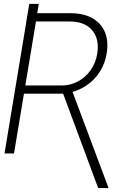

<svg xmlns="http://www.w3.org/2000/svg" viewBox="-20 -796 705 996"><path d="M115.2 -676.8 131.8 -775.9H181.2L165 -676.8ZM124 -727.5H345.2Q413.1 -727.5 458.7 -701.9Q504.4 -676.3 524.2 -629.4Q543.9 -582.5 533.2 -517.6Q524.9 -466.8 498.8 -425.3Q472.7 -383.8 432.6 -355.5Q392.6 -327.1 342.8 -315.4L328.6 -310.1H89.4L95.7 -352.5H300.3Q344.7 -352.5 383.8 -373.3Q422.9 -394 449.7 -431.4Q476.6 -468.8 484.4 -517.6Q496.6 -593.3 458 -639.2Q419.4 -685.1 338.4 -684.6H166.5L52.7 0H3.4ZM489.3 179.7 302.2 -324.2H354.5L542 176.3L541.5 179.7Z"/></svg>

Font: Inter Tight ExtraLight
Style: Italic
Weight: 250
Italic angle: -9.39999°
Designer: Rasmus Andersson
Foundry: rsms
Version: Version 3.004